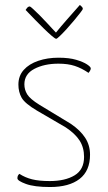

<svg xmlns="http://www.w3.org/2000/svg" viewBox="-20 -742 435 772"><path d="M181 10Q118 10 84 -2.5Q50 -15 50 -25Q50 -30 51.5 -34.5Q53 -39 58 -43Q81 -28 109 -21Q137 -14 180 -14Q242 -14 280 -37Q318 -60 318 -111Q318 -149 300 -177Q282 -205 244 -230L129 -297Q80 -326 67 -349Q54 -372 54 -402Q54 -437 75.5 -461Q97 -485 134 -497.5Q171 -510 215 -510Q258 -510 286.5 -501.5Q315 -493 330 -483Q345 -473 345 -467Q345 -460 336 -449Q308 -468 280.5 -477Q253 -486 215 -486Q158 -486 118 -465Q78 -444 78 -403Q78 -381 89.5 -362.5Q101 -344 138 -321L265 -244Q303 -218 322.5 -188Q342 -158 342 -120Q342 -55 300 -22.5Q258 10 181 10ZM206 -586Q202 -586 188.5 -597.5Q175 -609 157 -626.5Q139 -644 122 -661.5Q105 -679 94 -690.5Q83 -702 83 -702Q83 -702 88 -709Q93 -716 100 -716Q102 -716 113.5 -705.5Q125 -695 140.5 -679.5Q156 -664 170.5 -648Q185 -632 195 -621.5Q205 -611 205 -611Q226 -637 248.5 -662.5Q271 -688 286 -705Q301 -722 301 -722Q306 -718 309.5 -714.5Q313 -711 313 -706Q313 -704 303 -691Q293 -678 278.5 -660.5Q264 -643 248.5 -626Q233 -609 221 -597.5Q209 -586 206 -586Z"/></svg>

Font: Yanone Kaffeesatz ExtraLight ExtraLight
Style: Regular
Weight: 250
Version: Version 2.003